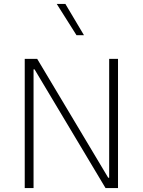

<svg xmlns="http://www.w3.org/2000/svg" viewBox="-20 -958 727 978"><path d="M313 -938H269L369.6 -778.8H407.7ZM536.1 -52.7H531.2L169.4 -658.2H106V0H150.9V-605H155.8L517.6 0H581.1V-658.2H536.1Z"/></svg>

Font: Estedad ExtraLight
Style: Regular
Weight: 200
Designer: Amin Abedi
Version: Version 7.3